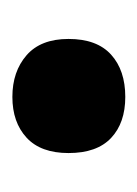

<svg xmlns="http://www.w3.org/2000/svg" viewBox="25 -512 227 318"><g transform="rotate(90 139.0 -352.5)"><path d="M44 -352Q44 -399 70 -422.5Q96 -446 140 -446Q183 -446 208 -422.5Q233 -399 233 -352Q233 -306 207.5 -282.5Q182 -259 140 -259Q98 -259 71 -282.5Q44 -306 44 -352Z"/></g></svg>

Font: Noto Sans Ethiopic Condensed Black
Style: Regular
Weight: 900
Width: 3
Designer: Monotype Design Team
Foundry: Monotype Imaging Inc.
Version: Version 2.102; ttfautohint (v1.8.4.7-5d5b)